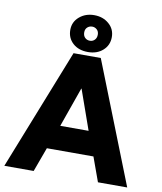

<svg xmlns="http://www.w3.org/2000/svg" viewBox="-100 -956 870 1031"><g transform="rotate(10 334.5 -440.0)"><path d="M255.5 -660H404L664.5 0H505L457 -132.5H203L154.5 0H-5.5ZM253 -263.5H407.5L331 -480H329.5ZM330 -679.5Q279 -679.5 247.8 -707.8Q216.5 -736 216.5 -780.5Q216.5 -824 249.5 -852.2Q282.5 -880.5 330 -880.5Q378 -880.5 410.5 -852.2Q443 -824 443 -780.5Q443 -736 411.2 -707.8Q379.5 -679.5 330 -679.5ZM330 -741Q345.5 -741 356 -751.8Q366.5 -762.5 366.5 -780.5Q366.5 -798 355.5 -808Q344.5 -818 330 -818Q314.5 -818 303.5 -808Q292.5 -798 292.5 -780.5Q292.5 -762 303.2 -751.5Q314 -741 330 -741Z"/></g></svg>

Font: League Spartan Thin
Style: Bold
Weight: 700
Version: Version 2.002